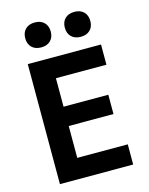

<svg xmlns="http://www.w3.org/2000/svg" viewBox="-138 -1042 876 1128"><g transform="rotate(-15 300.0 -478.0)"><path d="M83 0V-730H528.5V-607.2H221.3V-433.9H493.5V-316.5H221.3V-122.8H528.5V0ZM426.1 -804.3Q390.3 -804.3 369.4 -824.7Q348.5 -845.1 348.5 -880Q348.5 -915.1 369.4 -935.6Q390.3 -956 426.1 -956Q461.9 -956 482.8 -935.6Q503.7 -915.1 503.7 -880Q503.7 -845.1 482.8 -824.7Q461.9 -804.3 426.1 -804.3ZM185.4 -804.3Q149.6 -804.3 128.7 -824.7Q107.8 -845.1 107.8 -880Q107.8 -915.1 128.7 -935.6Q149.6 -956 185.4 -956Q221.2 -956 242.1 -935.6Q263 -915.1 263 -880Q263 -845.1 242.1 -824.7Q221.2 -804.3 185.4 -804.3Z"/></g></svg>

Font: JetBrains Mono
Style: Regular
Weight: 400
Monospace: yes
Designer: Philipp Nurullin, Konstantin Bulenkov
Foundry: JetBrains
Version: Version 2.305